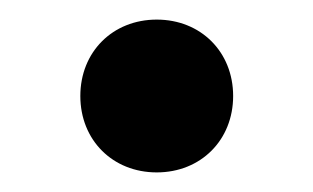

<svg xmlns="http://www.w3.org/2000/svg" viewBox="-20 -164 320 196"><path d="M62 -66C62 -21 95 12 140 12C185 12 218 -21 218 -66C218 -111 185 -144 140 -144C95 -144 62 -111 62 -66Z"/></svg>

Font: Old Standard
Style: Bold
Weight: 700
Designer: Alexey Kryukov <alexios@thessalonica.org.ru>
Version: Version 2.0.2